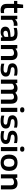

<svg xmlns="http://www.w3.org/2000/svg" viewBox="2760 -3582 832 6392"><g transform="rotate(90 3176.0 -386.0)"><path d="M314.5 10Q216 10 162.8 -38.5Q109.5 -87 109.5 -190V-545.5L134 -740H246.5V-213.5Q246.5 -151 272.2 -126.5Q298 -102 351 -102Q366 -102 381.2 -103.8Q396.5 -105.5 416 -109.5V-1.5Q393 3.5 366.8 6.8Q340.5 10 314.5 10ZM11 -437V-545.5H411V-437Z M503 0V-545.5H615L626 -476H633Q659.5 -514 701.5 -533Q743.5 -552 791.5 -552Q805 -552 817.2 -551Q829.5 -550 840 -548V-425Q827 -428 812.5 -428.8Q798 -429.5 784 -429.5Q759 -429.5 732 -423Q705 -416.5 680.8 -403Q656.5 -389.5 640 -369.5V0Z M1052 9.5Q963.5 9.5 915.8 -33.2Q868 -76 868 -145.5Q868 -220 922 -262Q976 -304 1096 -313L1235.5 -325.5L1248 -248.5L1108.5 -236Q1052 -230.5 1028 -211Q1004 -191.5 1004 -157.5Q1004 -123.5 1026.2 -104Q1048.5 -84.5 1093 -84.5Q1123.5 -84.5 1153.5 -95.5Q1183.5 -106.5 1208 -130.5V-339.5Q1208 -382.5 1193.5 -406.8Q1179 -431 1148.2 -441Q1117.5 -451 1068.5 -451Q1035.5 -451 993 -445.5Q950.5 -440 910.5 -427V-529Q952 -541.5 1000.5 -547.8Q1049 -554 1090.5 -554Q1176.5 -554 1232.2 -533.2Q1288 -512.5 1315 -463.5Q1342 -414.5 1342 -330V0H1228.5L1219 -56H1212Q1184.5 -23.5 1142.5 -7Q1100.5 9.5 1052 9.5Z M1477.5 0V-545.5H1590.5L1599.5 -488.5H1606.5Q1640.5 -520 1686 -537Q1731.5 -554 1783 -554Q1841 -554 1885.8 -532.2Q1930.5 -510.5 1955.5 -462.5Q1980.5 -414.5 1980.5 -336V0H1844V-329Q1844 -389.5 1817.5 -413.2Q1791 -437 1744.5 -437Q1722 -437 1698.5 -431.2Q1675 -425.5 1653.2 -413.2Q1631.5 -401 1614.5 -381.5V0Z M2281 10Q2232 10 2186 4Q2140 -2 2099.5 -14V-112.5Q2143 -100 2188.2 -93.8Q2233.5 -87.5 2280 -87.5Q2345.5 -87.5 2372.5 -105.2Q2399.5 -123 2399.5 -154.5Q2399.5 -180 2385.5 -193.8Q2371.5 -207.5 2334 -214L2241.5 -229.5Q2158.5 -243.5 2123 -282.2Q2087.5 -321 2087.5 -384Q2087.5 -460 2150 -507Q2212.5 -554 2346 -554Q2386.5 -554 2426.2 -549.2Q2466 -544.5 2498 -535V-436.5Q2463.5 -446.5 2425.5 -451.2Q2387.5 -456 2348.5 -456Q2296.5 -456 2267.8 -447Q2239 -438 2227.8 -422.5Q2216.5 -407 2216.5 -388.5Q2216.5 -366.5 2230 -351.8Q2243.5 -337 2280 -330L2373 -314.5Q2451 -301.5 2489.8 -266Q2528.5 -230.5 2528.5 -160.5Q2528.5 -81.5 2465.2 -35.8Q2402 10 2281 10Z M2631 0V-545.5H2744L2753 -488H2760Q2791 -520.5 2832.8 -537.2Q2874.5 -554 2923 -554Q2975 -554 3015.2 -532.5Q3055.5 -511 3078.5 -463.8Q3101.5 -416.5 3101.5 -339.5V0H2967.5V-329.5Q2967.5 -390.5 2944.2 -413.8Q2921 -437 2881.5 -437Q2860.5 -437 2840 -431Q2819.5 -425 2800.8 -412.2Q2782 -399.5 2768 -380V0ZM3296.5 0V-329.5Q3296.5 -390.5 3271.8 -413.8Q3247 -437 3207.5 -437Q3185.5 -437 3163.5 -430.8Q3141.5 -424.5 3122 -410.2Q3102.5 -396 3087.5 -372.5L3057.5 -467.5Q3099.5 -515 3148.8 -534.5Q3198 -554 3245.5 -554Q3300 -554 3342.5 -532.2Q3385 -510.5 3409 -462.8Q3433 -415 3433 -337V0Z M3568.5 0V-545.5H3705.5V0ZM3637 -638.5Q3593.5 -638.5 3572.2 -657.2Q3551 -676 3551 -710Q3551 -744.5 3572.2 -763.2Q3593.5 -782 3637 -782Q3680.5 -782 3701.8 -763.2Q3723 -744.5 3723 -710Q3723 -676 3701.8 -657.2Q3680.5 -638.5 3637 -638.5Z M4011 10Q3962 10 3916 4Q3870 -2 3829.5 -14V-112.5Q3873 -100 3918.2 -93.8Q3963.5 -87.5 4010 -87.5Q4075.5 -87.5 4102.5 -105.2Q4129.5 -123 4129.5 -154.5Q4129.5 -180 4115.5 -193.8Q4101.5 -207.5 4064 -214L3971.5 -229.5Q3888.5 -243.5 3853 -282.2Q3817.5 -321 3817.5 -384Q3817.5 -460 3880 -507Q3942.5 -554 4076 -554Q4116.5 -554 4156.2 -549.2Q4196 -544.5 4228 -535V-436.5Q4193.5 -446.5 4155.5 -451.2Q4117.5 -456 4078.5 -456Q4026.5 -456 3997.8 -447Q3969 -438 3957.8 -422.5Q3946.5 -407 3946.5 -388.5Q3946.5 -366.5 3960 -351.8Q3973.5 -337 4010 -330L4103 -314.5Q4181 -301.5 4219.8 -266Q4258.5 -230.5 4258.5 -160.5Q4258.5 -81.5 4195.2 -35.8Q4132 10 4011 10Z M4525.5 10Q4476.5 10 4430.5 4Q4384.5 -2 4344 -14V-112.5Q4387.5 -100 4432.8 -93.8Q4478 -87.5 4524.5 -87.5Q4590 -87.5 4617 -105.2Q4644 -123 4644 -154.5Q4644 -180 4630 -193.8Q4616 -207.5 4578.5 -214L4486 -229.5Q4403 -243.5 4367.5 -282.2Q4332 -321 4332 -384Q4332 -460 4394.5 -507Q4457 -554 4590.5 -554Q4631 -554 4670.8 -549.2Q4710.5 -544.5 4742.5 -535V-436.5Q4708 -446.5 4670 -451.2Q4632 -456 4593 -456Q4541 -456 4512.2 -447Q4483.5 -438 4472.2 -422.5Q4461 -407 4461 -388.5Q4461 -366.5 4474.5 -351.8Q4488 -337 4524.5 -330L4617.5 -314.5Q4695.5 -301.5 4734.2 -266Q4773 -230.5 4773 -160.5Q4773 -81.5 4709.8 -35.8Q4646.5 10 4525.5 10Z M4875.5 0V-545.5H5012.5V0ZM4944 -638.5Q4900.5 -638.5 4879.2 -657.2Q4858 -676 4858 -710Q4858 -744.5 4879.2 -763.2Q4900.5 -782 4944 -782Q4987.5 -782 5008.8 -763.2Q5030 -744.5 5030 -710Q5030 -676 5008.8 -657.2Q4987.5 -638.5 4944 -638.5Z M5397.5 10Q5315.5 10 5254.5 -21.2Q5193.5 -52.5 5159.8 -115Q5126 -177.5 5126 -272Q5126 -366.5 5158.8 -429Q5191.5 -491.5 5252.5 -522.8Q5313.5 -554 5397.5 -554Q5482.5 -554 5543.2 -523Q5604 -492 5636.8 -429.5Q5669.5 -367 5669.5 -272.5Q5669.5 -178.5 5635.8 -115.8Q5602 -53 5541 -21.5Q5480 10 5397.5 10ZM5397.5 -95.5Q5440 -95.5 5470 -112.5Q5500 -129.5 5516.2 -168.2Q5532.5 -207 5532.5 -271.5Q5532.5 -337 5516.2 -375.8Q5500 -414.5 5469.8 -431.5Q5439.5 -448.5 5397.5 -448.5Q5355.5 -448.5 5325.2 -431.8Q5295 -415 5279 -376.5Q5263 -338 5263 -273Q5263 -207.5 5279 -168.5Q5295 -129.5 5325.2 -112.5Q5355.5 -95.5 5397.5 -95.5Z M5783 0V-545.5H5896L5905 -488.5H5912Q5946 -520 5991.5 -537Q6037 -554 6088.5 -554Q6146.5 -554 6191.2 -532.2Q6236 -510.5 6261 -462.5Q6286 -414.5 6286 -336V0H6149.5V-329Q6149.5 -389.5 6123 -413.2Q6096.5 -437 6050 -437Q6027.5 -437 6004 -431.2Q5980.5 -425.5 5958.8 -413.2Q5937 -401 5920 -381.5V0Z"/></g></svg>

Font: Encode Sans SemiExpanded SemiBold
Style: Regular
Weight: 600
Width: 6
Designer: Multiple Designers
Foundry: Impallari Type
Version: Version 3.002